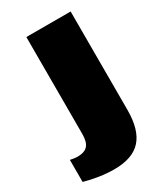

<svg xmlns="http://www.w3.org/2000/svg" viewBox="-243 -618 767 890"><g transform="rotate(-30 140.0 -172.5)"><path d="M98 195Q61 195 20.5 189Q-20 183 -59 172V54Q-49 56 -39 57.5Q-29 59 -20 59Q18 59 34.5 40Q51 21 51 -21V-540H288V-13Q288 93 242.5 144Q197 195 98 195Z"/></g></svg>

Font: Pathway Extreme SemiCondensed Black
Style: Regular
Weight: 900
Width: 4
Version: Version 1.001;gftools[0.9.26]